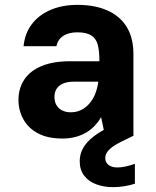

<svg xmlns="http://www.w3.org/2000/svg" viewBox="-20 -558 641 790"><path d="M237 12Q176 12 136 -9.5Q96 -31 76 -67.5Q56 -104 56 -147Q56 -194 79.5 -230Q103 -266 150.5 -286Q198 -306 269 -306H389Q389 -347 382.5 -373Q376 -399 356 -412Q336 -425 298 -425Q263 -425 240.5 -410.5Q218 -396 212 -368H77Q82 -420 110.5 -458Q139 -496 187.5 -517Q236 -538 299 -538Q371 -538 423 -514.5Q475 -491 502 -446Q529 -401 529 -335V0H412L396 -76Q385 -57 369.5 -40.5Q354 -24 334.5 -12.5Q315 -1 290.5 5.5Q266 12 237 12ZM271 -96Q294 -96 313 -105Q332 -114 347 -131Q362 -148 371 -170Q380 -192 384 -218V-222H285Q257 -222 239 -214Q221 -206 212.5 -192Q204 -178 204 -160Q204 -139 212.5 -125Q221 -111 236 -103.5Q251 -96 271 -96ZM445 212Q408 212 376.5 200.5Q345 189 326.5 165Q308 141 308 105Q308 77 321.5 52Q335 27 366.5 2.5Q398 -22 454 -46L499 -65L530 0L479 25Q443 43 428 59Q413 75 413 92Q413 110 426.5 120.5Q440 131 463 131Q478 131 497 127Q516 123 535 116V198Q516 204 493 208Q470 212 445 212Z"/></svg>

Font: DM Sans 9pt ExtraBold
Style: Regular
Weight: 800
Version: Version 4.004;gftools[0.9.30]